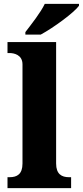

<svg xmlns="http://www.w3.org/2000/svg" viewBox="-20 -979 431 999"><path d="M112 -812V-799H192C259 -835 366 -914 391 -949V-959H213C192 -914 141 -850 112 -812ZM19 0H350V-57H339C301 -57 272 -73 272 -128V-760H19V-703H30C51 -703 97 -695 97 -644V-128C97 -73 69 -57 30 -57H19Z"/></svg>

Font: Noto Serif Malayalam ExtraBold
Style: Regular
Weight: 800
Designer: Indian type Foundry, Jelle Bosma, Monotype Design Team
Foundry: Monotype Imaging Inc.
Version: Version 2.104